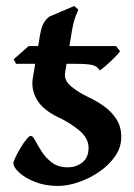

<svg xmlns="http://www.w3.org/2000/svg" viewBox="-20 -594 442 634"><path d="M376.5 -424.8Q370.1 -415.5 356.2 -401.9Q342.3 -388.2 328.9 -376.5Q315.4 -364.7 309.1 -361.3Q302.2 -375 285.6 -379.2Q269 -383.3 227.1 -383.3H32.7L25.4 -398.4L74.7 -441.9H363.3ZM213.9 -470.2 194.8 -353.5Q190.9 -328.1 216.3 -307.6Q241.7 -287.1 272.5 -272.9Q298.8 -260.7 323.5 -243.2Q348.1 -225.6 364.3 -200.7Q380.4 -175.8 380.4 -141.1Q380.4 -107.4 360.1 -78.1Q339.8 -48.8 307.9 -26.9Q275.9 -4.9 239.5 7.6Q203.1 20 171.4 20Q129.9 20 96.7 7.1Q63.5 -5.9 43.9 -23.7Q24.4 -41.5 24.4 -55.2Q24.4 -60.5 31.2 -75Q38.1 -89.4 47.9 -105.7Q57.6 -122.1 67.1 -133.8Q76.7 -145.5 81.5 -145.5Q87.9 -145.5 96.2 -129.9Q104.5 -114.3 117.7 -93.5Q130.9 -72.8 151.6 -57.1Q172.4 -41.5 203.1 -41.5Q231.9 -41.5 252.2 -57.9Q272.5 -74.2 272.5 -105.5Q272.5 -137.7 241.9 -163.1Q211.4 -188.5 174.8 -205.6Q123 -230 102.5 -263.9Q82 -297.9 88.4 -336.4L108.9 -459Q114.7 -499 122.3 -514.2Q129.9 -529.3 142.6 -539.1L225.1 -574.2L238.8 -562Q238.8 -562 230 -540.8Q221.2 -519.5 213.9 -470.2Z"/></svg>

Font: Gentium Plus
Style: Bold Italic
Weight: 700
Italic angle: -8°
Designer: Victor Gaultney, Annie Olsen, Iska Routamaa, Becca Hirsbrunner
Foundry: SIL International
Version: Version 6.101